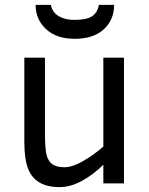

<svg xmlns="http://www.w3.org/2000/svg" viewBox="-20 -747 608 782"><path d="M400.9 0V-76.2Q361.8 -37.1 314.9 -11Q268.1 15.1 223.1 15.1Q171.9 15.1 139.9 -4.2Q107.9 -23.4 93.5 -62.3Q79.1 -101.1 79.1 -169.9V-512.2H163.1V-210Q163.1 -136.7 170.7 -112.3Q178.2 -87.9 194.8 -76.9Q211.4 -65.9 243.2 -65.9Q274.9 -65.9 317.9 -90.6Q360.8 -115.2 400.9 -149.9V-512.2H484.9V0ZM444.8 -727.1Q444.8 -666.5 402.8 -627.7Q360.8 -588.9 284.2 -588.9Q210 -588.9 167.5 -628.4Q125 -668 125 -727.1H187Q193.8 -695.8 219.5 -680.9Q245.1 -666 283.2 -666Q333 -666 355 -680.9Q377 -695.8 382.8 -727.1Z"/></svg>

Font: Lorenzo Sans
Style: Regular
Weight: 400
Foundry: Intel Corporation
Version: Version 1.00; ttfautohint (v1.5)